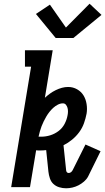

<svg xmlns="http://www.w3.org/2000/svg" viewBox="-20 -1005 565 1031"><path d="M335 6Q316 6 298 0.5Q280 -5 267 -17Q254 -29 248 -47Q242 -65 240 -83L228 -199Q220 -198 212 -197.5Q204 -197 196 -197Q191 -197 185.5 -197Q180 -197 174 -198L141 0H40L147 -647H114V-735H263L221 -480Q234 -492 248.5 -502.5Q263 -513 279.5 -521Q296 -529 312.5 -533.5Q329 -538 346 -538Q372 -538 394 -525.5Q416 -513 428.5 -492.5Q441 -472 445 -446Q449 -420 445 -395Q440 -369 431 -343.5Q422 -318 405.5 -295.5Q389 -273 367 -255Q345 -237 321 -225L335 -92Q335 -86 338.5 -81Q342 -76 349 -76Q356 -76 362 -81Q368 -86 371 -93L439 -229L520 -193L453 -57Q445 -42 431 -30Q417 -18 401.5 -10Q386 -2 369 2Q352 6 335 6ZM201 -271Q226 -271 250 -278.5Q274 -286 294.5 -301.5Q315 -317 327 -340Q339 -363 343 -387Q345 -397 345 -407Q345 -417 342.5 -426Q340 -435 334 -442.5Q328 -450 318 -450Q304 -450 290.5 -443Q277 -436 266 -426Q255 -416 245.5 -404Q236 -392 228.5 -379Q221 -366 214.5 -353Q208 -340 203 -326.5Q198 -313 194 -299Q190 -285 187 -271Q190 -271 194 -271Q198 -271 201 -271ZM279 -801 173 -930 248 -980 334 -857 461 -985 525 -925 374 -801Z"/></svg>

Font: Iosevka Slab Semibold
Style: Italic
Weight: 600
Italic angle: -9°
Monospace: yes
Designer: Belleve Invis
Foundry: Belleve Invis
Version: Version 11.1.1; ttfautohint (v1.8.3)